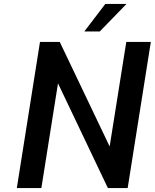

<svg xmlns="http://www.w3.org/2000/svg" viewBox="-20 -950 782 970"><path d="M182 -738H282L534 -210L618 -738H742L625 0H525L273 -529L189 0H65ZM512 -930H619L484 -791H406Z"/></svg>

Font: Exo SemiBold
Style: Italic
Weight: 600
Italic angle: -9°
Designer: Natanael Gama
Foundry: Natanael Gama
Version: Version 1.500; ttfautohint (v1.6)